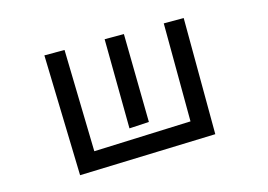

<svg xmlns="http://www.w3.org/2000/svg" viewBox="-77 -665 1154 828"><g transform="rotate(-15 500.0 -250.5)"><path d="M442 -520H528L534 -126L446 -121ZM173 -520H263L274 -65L708 -82L706 -520H795L797 -1L188 19Z"/></g></svg>

Font: Stick
Style: Regular
Weight: 400
Designer: Fontworks Inc.
Foundry: Fontworks Inc.
Version: Version 1.100